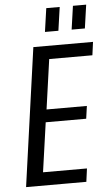

<svg xmlns="http://www.w3.org/2000/svg" viewBox="-60 -929 551 968"><g transform="rotate(-5 216.0 -445.0)"><path d="M105 -67H346L337 0H32L130 -700H432L423 -633H185L212 -687L164 -346L149 -381H373L364 -317H140L164 -352L116 -13ZM280 -890 263 -771H195L212 -890ZM414 -890 397 -771H330L347 -890Z"/></g></svg>

Font: Pathway Extreme Condensed
Style: Italic
Weight: 400
Width: 3
Italic angle: -8°
Version: Version 1.001;gftools[0.9.26]